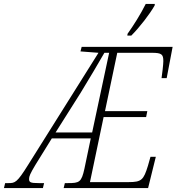

<svg xmlns="http://www.w3.org/2000/svg" viewBox="-79 -951 893 971"><path d="M565 -771H585C627 -813 678 -879 703 -923L704 -931H658C631 -877 596 -822 566 -780ZM-59 0H138L144 -25H116C75 -25 68 -29 68 -46C68 -59 73 -72 100 -117L183 -251H380L348 -98C333 -29 322 -25 265 -25H249L243 0H670L709 -158H682L669 -112C647 -41 637 -30 571 -30H376L445 -359H660L666 -389H452L514 -684H689C739 -684 747 -676 747 -642C747 -625 741 -575 738 -556H764L794 -714H334L328 -691L419 -684L63 -117C7 -27 -3 -25 -36 -25H-53ZM202 -281 329 -482C369 -548 422 -636 449 -684H473L387 -281Z"/></svg>

Font: Noto Serif Condensed ExtraLight
Style: Italic
Weight: 200
Width: 3
Italic angle: -12°
Designer: Monotype Design Team
Foundry: Monotype Imaging Inc.
Version: Version 2.013